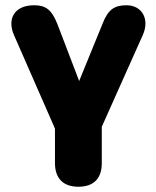

<svg xmlns="http://www.w3.org/2000/svg" viewBox="-20 -521 594 730"><path d="M278 189C336 189 367 158 367 99V-39L523 -388C550 -448 520 -501 461 -501C415 -501 391 -485 370 -431L281 -213L198 -430C176 -486 152 -501 110 -501C33 -501 7 -448 33 -388L189 -32V99C189 158 221 189 278 189Z"/></svg>

Font: Nunito Black
Style: Regular
Weight: 900
Designer: Vernon Adams
Foundry: Vernon Adams
Version: Version 3.602